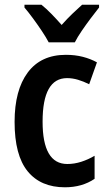

<svg xmlns="http://www.w3.org/2000/svg" viewBox="-20 -786 457 816"><path d="M256 10Q153 10 97.5 -58Q42 -126 42 -268Q42 -403 98 -478Q154 -553 260 -553Q299 -553 332 -544.5Q365 -536 392 -521L359 -428Q335 -440 311.5 -447Q288 -454 265 -454Q161 -454 161 -269Q161 -89 266 -89Q296 -89 325.5 -98.5Q355 -108 382 -124V-26Q329 10 256 10ZM187 -606Q176 -627 158 -654Q140 -681 120.5 -707.5Q101 -734 84 -754V-766H156Q176 -750 198 -727.5Q220 -705 242 -680Q267 -708 287 -727Q307 -746 329 -766H401V-754Q385 -734 365.5 -708Q346 -682 327.5 -655Q309 -628 298 -606Z"/></svg>

Font: Noto Sans Myanmar UI Condensed SemiBold
Style: Regular
Weight: 600
Width: 3
Designer: Monotype Design Team
Foundry: Monotype Imaging Inc.
Version: Version 2.103; ttfautohint (v1.8.4.7-5d5b)